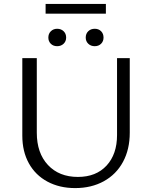

<svg xmlns="http://www.w3.org/2000/svg" viewBox="-20 -955 775 981"><path d="M213 -935H521V-885H213ZM227 -763Q227 -783 240 -795.5Q253 -808 272 -808Q292 -808 305 -795.5Q318 -783 318 -763Q318 -744 305 -731.5Q292 -719 272 -719Q252 -719 239.5 -731.5Q227 -744 227 -763ZM418 -763Q418 -783 431 -795.5Q444 -808 464 -808Q484 -808 496.5 -795.5Q509 -783 509 -763Q509 -744 496.5 -731.5Q484 -719 464 -719Q444 -719 431 -731.5Q418 -744 418 -763ZM94 -262V-658H168V-277Q168 -173 225 -112Q282 -51 378 -51Q471 -51 524.5 -109Q578 -167 578 -265V-658H643V-277Q643 -192 608.5 -128Q574 -64 510.5 -29Q447 6 364 6Q284 6 222.5 -27Q161 -60 127.5 -120.5Q94 -181 94 -262Z"/></svg>

Font: Ysabeau SC
Style: Regular
Weight: 400
Designer: Christian Thalmann (Catharsis Fonts)
Version: Version 0.003